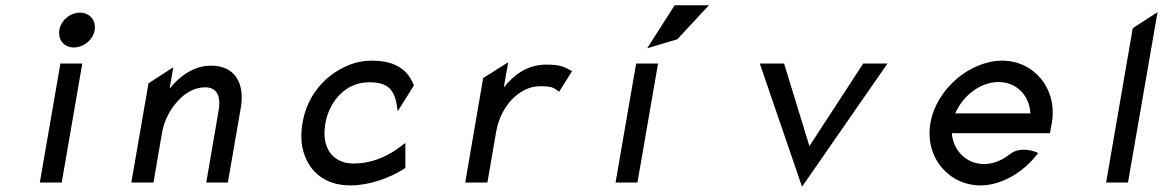

<svg xmlns="http://www.w3.org/2000/svg" viewBox="-20 -692 4435 728"><path d="M260 -512C297 -512 333 -541 339 -578C345 -615 320 -644 283 -644C246 -644 211 -615 205 -578C199 -541 223 -512 260 -512ZM292 -451H209L131 0H214Z M893 -283C909 -378 870 -443 780 -443C715 -443 662 -404 623 -356L637 -437L543 -376L478 0H562L594 -187C603 -240 629 -283 657 -312C682 -339 717 -361 758 -361C804 -361 818 -325 809 -273L762 0H844Z M1488 -270 1550 -369 1548 -371C1518 -449 1446 -462 1390 -462C1359 -462 1328 -456 1300 -444C1220 -411 1146 -338 1127 -226C1121 -192 1121 -160 1127 -131C1145 -48 1206 11 1308 11C1381 11 1458 -17 1514 -53L1517 -55V-150L1483 -125C1438 -94 1382 -72 1322 -72C1302 -72 1284 -75 1268 -83C1224 -104 1201 -153 1214 -226C1218 -248 1225 -268 1235 -287C1263 -340 1312 -380 1380 -380C1445 -380 1477 -358 1486 -283Z M2144 -425C2118 -438 2108 -447 2050 -447C1980 -447 1928 -408 1890 -360L1907 -456L1812 -396L1744 0H1828L1861 -191C1870 -244 1894 -287 1922 -316C1949 -343 1984 -365 2028 -365C2073 -365 2080 -359 2096 -347L2100 -344L2149 -422Z M2548 -543 2668 -672H2538L2434 -509ZM2475 -451H2392L2314 0H2397Z M2861 -451 3021 16 3345 -451H3253L3049 -138L2953 -451Z M3961 -187 3968 -225C3991 -356 3900 -462 3780 -462C3660 -462 3531 -357 3508 -226C3485 -95 3578 11 3698 11C3775 11 3857 -36 3912 -106L3916 -111L3912 -114C3912 -114 3853 -141 3810 -108C3781 -85 3747 -70 3712 -70C3645 -70 3595 -119 3589 -187ZM3602 -262C3631 -330 3698 -381 3766 -381C3834 -381 3883 -331 3887 -262Z M4257 0 4369 -646 4275 -585 4174 0Z"/></svg>

Font: Charger Monospace
Style: Regular
Weight: 400
Designer: Jasper
Foundry: Cannot Into Space Fonts
Version: Version 0.980